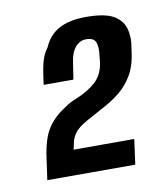

<svg xmlns="http://www.w3.org/2000/svg" viewBox="-52 -638 376 445"><g transform="rotate(-10 136.0 -415.5)"><path d="M25 -237 32 -287Q38 -332 53 -355.5Q68 -379 95 -396Q102 -401 109.5 -405Q117 -409 125 -412Q152 -423 170.5 -439.5Q189 -456 193 -487Q193 -490 193.5 -493Q194 -496 194 -499Q197 -518 193 -530.5Q189 -543 170 -543Q155 -543 144.5 -530.5Q134 -518 131 -495L125 -456H55Q58 -479 60.5 -493Q63 -507 67 -518Q71 -529 79 -540Q91 -568 115.5 -581Q140 -594 179 -594Q223 -594 243.5 -582Q264 -570 269.5 -549Q275 -528 270 -503Q266 -466 253 -443.5Q240 -421 221.5 -406Q203 -391 180 -379Q158 -367 142.5 -358.5Q127 -350 117.5 -341.5Q108 -333 103 -320Q101 -314 100 -308Q99 -302 97 -296H240L232 -237Z"/></g></svg>

Font: Alumni Sans Thin
Style: Bold Italic
Weight: 700
Italic angle: -8°
Version: Version 1.016